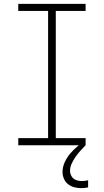

<svg xmlns="http://www.w3.org/2000/svg" viewBox="-20 -755 540 998"><path d="M75 0V-37H230V-698H75V-735H425V-698H270V-37H425V0ZM403 223Q385 223 367 218.5Q349 214 334.5 203Q320 192 312.5 174.5Q305 157 305 139Q305 113 316.5 88Q328 63 345 43Q362 23 382.5 6Q403 -11 425 -26V0Q411 14 397.5 29Q384 44 372.5 60.5Q361 77 352.5 95.5Q344 114 344 134Q344 145 349 156Q354 167 363 174Q372 181 383.5 183.5Q395 186 407 186Q414 186 422 185Q430 184 438 182V219Q429 221 420.5 222Q412 223 403 223Z"/></svg>

Font: Iosevka SS04 Extralight
Style: Regular
Weight: 200
Monospace: yes
Designer: Belleve Invis
Foundry: Belleve Invis
Version: Version 19.0.0; ttfautohint (v1.8.4)